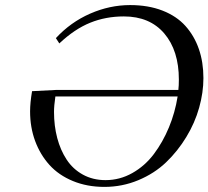

<svg xmlns="http://www.w3.org/2000/svg" viewBox="-20 -732 825 760"><path d="M99.1 -291Q99.1 -325.2 106.9 -371.1L202.1 -376H686Q688 -393.1 688 -417Q688 -531.7 630.4 -599.4Q572.8 -667 470.2 -667Q398.9 -667 337.2 -642.1Q275.4 -617.2 214.8 -560.1L201.2 -581.1Q259.3 -644 336.7 -678Q414.1 -711.9 495.1 -711.9Q566.9 -711.9 622.8 -690.2Q678.7 -668.5 713.9 -629.4Q749 -590.3 767.1 -538.1Q785.2 -485.8 785.2 -422.9Q785.2 -365.7 768.3 -305.7Q751.5 -245.6 717.5 -189.7Q683.6 -133.8 637.5 -89.6Q591.3 -45.4 527.6 -18.8Q463.9 7.8 393.1 7.8Q324.7 7.8 268.6 -15.4Q212.4 -38.6 175.8 -79.1Q139.2 -119.6 119.1 -173.8Q99.1 -228 99.1 -291ZM193.8 -289.1Q193.8 -233.9 206.5 -185.8Q219.2 -137.7 243.9 -100.1Q268.6 -62.5 308.1 -40.8Q347.7 -19 397.9 -19Q454.1 -19 503.9 -47.1Q553.7 -75.2 589.1 -122.3Q624.5 -169.4 648.7 -227.8Q672.9 -286.1 683.1 -350.1H199.2Q193.8 -313.5 193.8 -289.1Z"/></svg>

Font: Dehuti
Style: Bold-Italic
Weight: 700
Version: Version 1.2